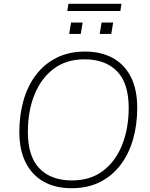

<svg xmlns="http://www.w3.org/2000/svg" viewBox="-20 -985 791 1013"><path d="M357 8Q273 8 211.5 -26Q150 -60 116 -126.5Q82 -193 82 -289Q82 -378 104 -455Q126 -532 170 -590Q214 -648 279 -680.5Q344 -713 429 -713Q513 -713 575 -679Q637 -645 670.5 -579Q704 -513 704 -416Q704 -327 682 -250Q660 -173 616 -115Q572 -57 507.5 -24.5Q443 8 357 8ZM359 -33Q457 -33 523.5 -83.5Q590 -134 624.5 -221Q659 -308 659 -416Q659 -546 597.5 -609Q536 -672 426 -672Q329 -672 262.5 -621.5Q196 -571 161.5 -484.5Q127 -398 127 -289Q127 -159 188.5 -96Q250 -33 359 -33ZM335 -927 341 -965H621L615 -927ZM345 -806 355 -866H416L406 -806ZM506 -806 516 -866H577L567 -806Z"/></svg>

Font: Nunito Sans 12pt ExtraLight 12pt ExtraLight
Style: Italic
Weight: 250
Italic angle: -9°
Version: Version 3.101;gftools[0.9.27]